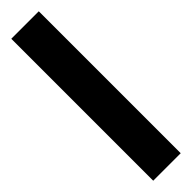

<svg xmlns="http://www.w3.org/2000/svg" viewBox="8 -1051 484 484"><g transform="rotate(45 250.0 -809.0)"><path d="M503 -760H-3V-858H503Z"/></g></svg>

Font: Noto Sans Ol Chiki
Style: Bold
Weight: 700
Designer: Monotype Design Team, Lewis McGuffie
Foundry: Monotype Imaging Inc.
Version: Version 2.003; ttfautohint (v1.8.4.7-5d5b)